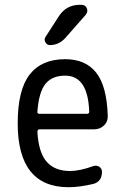

<svg xmlns="http://www.w3.org/2000/svg" viewBox="-20 -780 540 810"><path d="M254.9 -460.9Q200.2 -460.9 171.9 -426.3Q143.6 -391.6 137.7 -307.6Q137.7 -299.8 146.5 -299.8H346.7Q355.5 -299.8 356.4 -307.6Q351.6 -460.9 254.9 -460.9ZM269.5 9.8Q54.7 9.8 54.7 -259.8Q54.7 -400.4 105 -465.3Q155.3 -530.3 254.9 -530.3Q340.8 -530.3 385.7 -473.6Q430.7 -417 434.6 -291Q435.5 -266.6 418.5 -250.5Q401.4 -234.4 377 -234.4H146.5Q138.7 -234.4 137.7 -224.6Q142.6 -136.7 176.8 -97.7Q210.9 -58.6 275.4 -58.6Q316.4 -58.6 373 -79.1Q386.7 -84 398.4 -76.7Q410.2 -69.3 410.2 -54.7Q410.2 -13.7 373 -3.9Q314.5 9.8 269.5 9.8ZM317.4 -759.8H323.2Q339.8 -759.8 346.2 -745.6Q352.5 -731.4 341.8 -717.8L255.9 -620.1Q228.5 -589.8 190.4 -589.8Q177.7 -589.8 171.4 -602.1Q165 -614.3 171.9 -624L228.5 -711.9Q259.8 -759.8 317.4 -759.8Z"/></svg>

Font: Rounded Mgen+ 2m regular
Style: Regular
Weight: 400
Designer: [Source Han Sans]
Ryoko NISHIZUKA  (kana & ideographs); Paul D. Hunt (Latin, Greek & Cyrillic); Wenlong ZHANG  (bopomofo
Version: Version 1.059.20150602